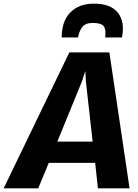

<svg xmlns="http://www.w3.org/2000/svg" viewBox="-80 -1035 757 1055"><path d="M-60 0 301 -747H521L632 0H458L443 -140H188L130 0ZM235 -257H429L392 -587L389 -645L370 -587ZM437 -1015Q528.5 -1015 568 -964.8Q607.5 -914.5 590 -829H498Q503.5 -874 489.5 -891.5Q475.5 -909 429 -909Q390 -909 372.5 -887Q355 -865 349 -829H259Q259 -919 306.8 -967Q354.5 -1015 437 -1015Z"/></svg>

Font: Merriweather Sans ExtraBold
Style: Italic
Weight: 800
Italic angle: -7.5°
Designer: Eben Sorkin
Foundry: Eben Sorkin
Version: Version 2.001; ttfautohint (v1.8.3)